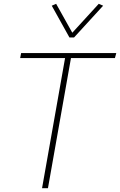

<svg xmlns="http://www.w3.org/2000/svg" viewBox="-20 -989 631 1009"><path d="M591 -710 584 -684H353L232 0H201L322 -684H86L91 -710ZM345 -792 252 -959 275 -969 360 -817 499 -969 522 -959 369 -792Z"/></svg>

Font: Livvic Thin
Style: Italic
Weight: 250
Italic angle: -10°
Designer: Jacques Le Bailly, Baron von Fonthausen
Version: Version 1.001; ttfautohint (v1.8.2)